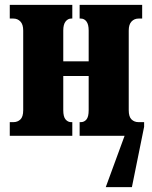

<svg xmlns="http://www.w3.org/2000/svg" viewBox="-20 -556 622 786"><path d="M20 0V-56H35Q52 -56 63.5 -67Q75 -78 75 -105V-431Q75 -456 63.5 -468Q52 -480 35 -480H20V-536H276V-480H271Q258 -480 248.5 -468Q239 -456 239 -431V-305H343V-431Q343 -456 334 -468Q325 -480 311 -480H306V-536H562V-480H547Q530 -480 518.5 -468Q507 -456 507 -431V-105Q507 -78 518.5 -67Q530 -56 547 -56H570V-37L520 210H413L490 0H306V-56H311Q325 -56 334 -67Q343 -78 343 -105V-245H239V-105Q239 -78 248.5 -67Q258 -56 271 -56H276V0Z"/></svg>

Font: Noto Serif ExtraCondensed Black
Style: Regular
Weight: 900
Width: 2
Designer: Monotype Design Team
Foundry: Monotype Imaging Inc.
Version: Version 2.015; ttfautohint (v1.8.4.7-5d5b)